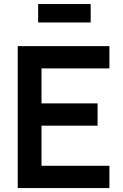

<svg xmlns="http://www.w3.org/2000/svg" viewBox="-20 -954 625 974"><path d="M440 -840V-933.5H173.5V-840ZM535 -113H190.5V-316.5H475V-429.5H190.5V-607H535V-720H70V0H535Z"/></svg>

Font: Hauora
Style: Bold
Weight: 700
Designer: Wayne Shih
Foundry: WCYS
Version: Version 1.001;hotconv 1.0.109;makeotfexe 2.5.65596